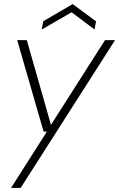

<svg xmlns="http://www.w3.org/2000/svg" viewBox="-20 -698 582 938"><path d="M34 220 209 -55H193L64 -502H111L229 -88L493 -502H542L81 220ZM184 -554 191 -594 335 -678 449 -594 442 -554 330 -638Z"/></svg>

Font: DM Sans 16pt ExtraLight
Style: Italic
Weight: 250
Italic angle: -10°
Version: Version 4.004;gftools[0.9.30]